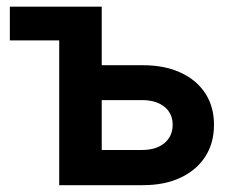

<svg xmlns="http://www.w3.org/2000/svg" viewBox="-20 -542 680 562"><path d="M8.8 -423.8V-522.5H201.2V-423.8ZM240.7 -351.1H398.4Q462.4 -351.1 509 -329.3Q555.7 -307.6 581.1 -268.6Q606.4 -229.5 606.4 -176.8Q606.4 -123.5 581.1 -84Q555.7 -44.4 509 -22.2Q462.4 0 398.4 0H153.3V-522.5H277.8V-103H395.5Q437 -103 461.2 -123Q485.4 -143.1 485.4 -176.8Q485.4 -210 461.2 -229.5Q437 -249 395.5 -249H240.7Z"/></svg>

Font: Inter 28pt SemiBold
Style: Regular
Weight: 600
Designer: Rasmus Andersson
Foundry: rsms
Version: Version 4.001;git-66647c0bb